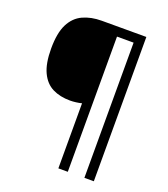

<svg xmlns="http://www.w3.org/2000/svg" viewBox="-158 -871 970 1109"><g transform="rotate(20 327.5 -316.5)"><path d="M549 127H491V-704H389V127H331V-273Q316 -269 296.5 -266.5Q277 -264 260 -264Q198 -264 152 -287Q106 -310 80.5 -364Q55 -418 55 -509Q55 -605 82.5 -659.5Q110 -714 160 -737Q210 -760 275 -760H549Z"/></g></svg>

Font: Noto Sans New Tai Lue
Style: Regular
Weight: 400
Designer: Monotype Design Team
Foundry: Monotype Imaging Inc.
Version: Version 2.003